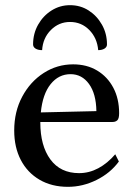

<svg xmlns="http://www.w3.org/2000/svg" viewBox="-20 -711 519 743"><path d="M243 12Q180 12 133 -15.5Q86 -43 60.5 -92Q35 -141 35 -206Q35 -279 66 -337Q97 -395 149 -428.5Q201 -462 263 -462Q316 -462 356 -438Q396 -414 418.5 -371.5Q441 -329 441 -273Q441 -252 434 -245.5Q427 -239 416 -239H136V-237Q136 -147 175 -94Q214 -41 286 -41Q325 -41 360.5 -60Q396 -79 426 -114L440 -86Q407 -41 353.5 -14.5Q300 12 243 12ZM253 -424Q207 -424 176 -385.5Q145 -347 138 -276L353 -281Q352 -348 324.5 -386Q297 -424 253 -424ZM251 -691Q291 -691 323 -670.5Q355 -650 374.5 -615.5Q394 -581 394 -539Q394 -529 384.5 -523Q375 -517 360 -517Q356 -564 325.5 -595Q295 -626 251 -626Q208 -626 177 -595Q146 -564 143 -517Q127 -517 117.5 -523Q108 -529 108 -539Q108 -581 127.5 -615.5Q147 -650 179.5 -670.5Q212 -691 251 -691Z"/></svg>

Font: Petrona Medium
Style: Regular
Weight: 500
Designer: Ringo R. Seeber
Foundry: Ringo R. Seeber
Version: Version 2.001; ttfautohint (v1.8.3)